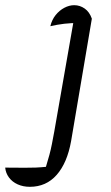

<svg xmlns="http://www.w3.org/2000/svg" viewBox="-139 -513 429 740"><path d="M168 -424Q138 -425 109 -421.5Q80 -418 55 -412Q61 -437 75.5 -455Q90 -473 109 -483Q128 -493 147 -493Q169 -493 187.5 -480Q206 -467 215 -441ZM215 -441 135 31Q120 115 79.5 161Q39 207 -24 207Q-50 207 -71 197.5Q-92 188 -104.5 171Q-117 154 -119 133Q-86 133 -43.5 133.5Q-1 134 38 130Q46 104 51.5 83.5Q57 63 61 42.5Q65 22 70 -5L148 -451Z"/></svg>

Font: Piazzolla Thin
Style: Italic
Weight: 400
Italic angle: -11.3°
Version: Version 2.005